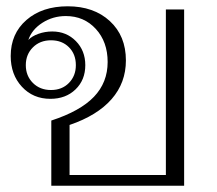

<svg xmlns="http://www.w3.org/2000/svg" viewBox="-20 -590 689 610"><path d="M143 -207Q235 -237 278.5 -282.5Q322 -328 322 -393Q322 -457 284.5 -498Q247 -539 189 -539Q148 -539 114.5 -517.5Q81 -496 70 -463Q81 -475 102 -482.5Q123 -490 146 -490Q191 -490 221 -459.5Q251 -429 251 -383Q251 -336 220 -306Q189 -276 140 -276Q85 -276 49.5 -314.5Q14 -353 14 -412Q14 -483 64 -526.5Q114 -570 195 -570Q278 -570 329 -523Q380 -476 380 -398Q380 -327 334.5 -275Q289 -223 201 -193V-34H507V-560H565V0H143ZM221 -383Q221 -418 199 -440Q177 -462 142 -462Q107 -462 84.5 -439.5Q62 -417 62 -383Q62 -349 84.5 -326.5Q107 -304 142 -304Q177 -304 199 -326.5Q221 -349 221 -383Z"/></svg>

Font: Fahkwang ExtraLight
Style: Regular
Weight: 275
Designer: Suppakit Chalermlarp | Katatrad Co.,Ltd.
Foundry: Cadson Demak Co.,Ltd.
Version: Version 1.000; ttfautohint (v1.6)